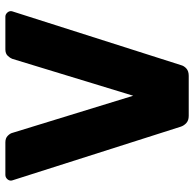

<svg xmlns="http://www.w3.org/2000/svg" viewBox="-24 -716 740 733"><g transform="rotate(-90 346.5 -350.0)"><path d="M270 0Q253 0 243 -9Q233 -18 229 -30L25 -670Q23 -675 23 -679Q23 -687 29.5 -693.5Q36 -700 45 -700H169Q185 -700 194 -691Q203 -682 205 -674L347 -212L488 -674Q491 -682 499.5 -691Q508 -700 524 -700H649Q657 -700 663.5 -693.5Q670 -687 670 -679Q670 -675 668 -670L464 -30Q461 -18 451 -9Q441 0 423 0Z"/></g></svg>

Font: DVN-Rubik
Style: Bold
Weight: 700
Designer: Hubert and Fischer
Foundry: Hubert & Fischer
Version: Version 2.102